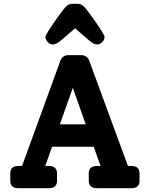

<svg xmlns="http://www.w3.org/2000/svg" viewBox="-20 -990 789 1010"><path d="M257 -756Q243 -756 231 -769Q219 -782 219 -796Q219 -808 281 -896Q313 -941 327.5 -955.5Q342 -970 360 -970H389Q407 -970 421.5 -955.5Q436 -941 468 -896Q530 -808 530 -796Q530 -782 518 -769Q506 -756 492 -756Q473 -756 449 -777L375 -841L300 -777Q276 -756 257 -756ZM671 -117Q714 -117 714 -78V-39Q714 0 671 0H490Q447 0 447 -39V-78Q447 -117 490 -117H509L473 -218H254L218 -117H236Q280 -117 280 -78V-39Q280 0 236 0H77Q34 0 34 -39V-78Q34 -117 77 -117H96L297 -669Q308 -700 341 -700H406Q439 -700 450 -669L653 -117ZM295 -336H431L363 -528Z"/></svg>

Font: Solway
Style: Bold
Weight: 700
Designer: Mariya V. Pigoulevskaya
Foundry: The Northern Block Ltd.
Version: Version 1.000;hotconv 1.0.109;makeotfexe 2.5.65596